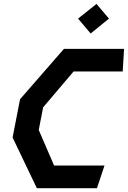

<svg xmlns="http://www.w3.org/2000/svg" viewBox="-20 -986 670 1006"><path d="M173 0H488L527.5 -118.5H263.5L183 -305L206 -423.5L365.5 -611.5H623L630 -730H315L85 -466L46 -265.5ZM389 -888.5 455 -810.5 551 -888.5 485.5 -965.5Z"/></svg>

Font: Monaspace Krypton SemiBold
Style: Italic
Weight: 600
Italic angle: -11°
Designer: Riley Cran & the Lettermatic Team
Foundry: Lettermatic
Version: Version 1.101 (Monaspace Krypton)